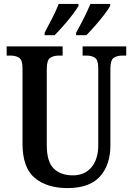

<svg xmlns="http://www.w3.org/2000/svg" viewBox="-20 -951 679 981"><path d="M325 10Q220 10 157.5 -42Q95 -94 95 -217V-603Q95 -645 77.5 -656Q60 -667 34 -667H14V-714H300V-667H280Q254 -667 236.5 -655.5Q219 -644 219 -599V-210Q219 -124 255 -89.5Q291 -55 352 -55Q413 -55 447.5 -96.5Q482 -138 482 -210V-603Q482 -645 465 -656Q448 -667 422 -667H402V-714H625V-667H605Q578 -667 561 -655.5Q544 -644 544 -599V-208Q544 -108 490.5 -49Q437 10 325 10ZM369 -784Q389 -820 408.5 -858.5Q428 -897 442 -931H543V-921Q534 -904 512.5 -876Q491 -848 466 -819.5Q441 -791 421 -771H369ZM208 -784Q227 -820 247 -858.5Q267 -897 280 -931H381V-921Q372 -904 350.5 -876Q329 -848 304 -819.5Q279 -791 259 -771H208Z"/></svg>

Font: Noto Serif Thai Condensed SemiBold
Style: Regular
Weight: 600
Width: 3
Designer: Monotype Design Team
Foundry: Monotype Imaging Inc.
Version: Version 2.002; ttfautohint (v1.8.4.7-5d5b)